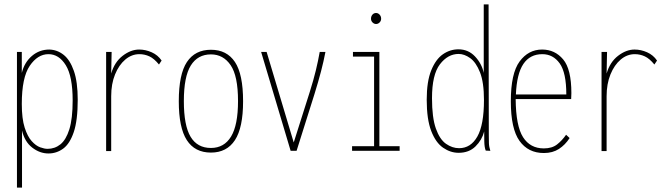

<svg xmlns="http://www.w3.org/2000/svg" viewBox="-20 -685 3040 872"><path d="M57 167V-449H79V-354Q91 -402 125 -431Q159 -460 204 -460Q240 -459 269 -436Q298 -413 315.5 -363Q333 -313 333 -232Q333 -138 315 -85Q297 -32 267 -10Q237 12 200 12Q161 12 126.5 -14.5Q92 -41 80 -92V167ZM196 -9Q229 -9 254.5 -29.5Q280 -50 295 -98Q310 -146 310 -229Q310 -338 279 -388.5Q248 -439 200 -439Q151 -439 115 -386Q79 -333 79 -213Q79 -146 92 -105.5Q105 -65 124 -44Q143 -23 162.5 -16Q182 -9 196 -9Z M462 1V-449H487L485 -351Q500 -403 537 -431.5Q574 -460 612 -460Q641 -460 669 -447.5Q697 -435 714 -410L702 -392Q680 -419 658.5 -429Q637 -439 613 -439Q578 -439 549 -414.5Q520 -390 502.5 -347Q485 -304 485 -248V1Z M938 8Q865 8 828.5 -48.5Q792 -105 792 -225Q792 -348 829 -403.5Q866 -459 938 -459Q1010 -459 1047 -403.5Q1084 -348 1084 -225Q1084 -105 1047 -48.5Q1010 8 938 8ZM938 -13Q998 -13 1029.5 -65Q1061 -117 1061 -226Q1061 -340 1027.5 -389Q994 -438 938 -438Q878 -438 846.5 -387.5Q815 -337 815 -226Q815 -115 845.5 -64Q876 -13 938 -13Z M1300 0 1166 -449H1191L1314 -38L1387 -268Q1404 -322 1414.5 -365.5Q1425 -409 1432 -449H1458Q1450 -407 1438 -361Q1426 -315 1408 -257L1327 0Z M1579 0V-21H1679V-428H1583V-449H1703V-21H1795V0ZM1688 -576Q1679 -576 1672 -583Q1665 -590 1665 -600Q1665 -611 1671.5 -618.5Q1678 -626 1688 -626Q1697 -626 1704 -618.5Q1711 -611 1711 -600Q1711 -590 1704 -583Q1697 -576 1688 -576Z M2063 9Q2026 9 1992.5 -14Q1959 -37 1938.5 -90Q1918 -143 1918 -232Q1918 -315 1938.5 -365.5Q1959 -416 1991.5 -438.5Q2024 -461 2062 -461Q2107 -461 2137.5 -428.5Q2168 -396 2177 -354V-665H2199L2200 -71Q2200 -53 2200.5 -35.5Q2201 -18 2207 0L2186 -1Q2180 -16 2179.5 -43Q2179 -70 2179 -88Q2169 -49 2139.5 -20Q2110 9 2063 9ZM2065 -12Q2118 -12 2148 -65Q2178 -118 2178 -231Q2178 -311 2160 -356.5Q2142 -402 2115.5 -421Q2089 -440 2063 -440Q2014 -440 1978 -393Q1942 -346 1942 -239Q1942 -151 1959.5 -101.5Q1977 -52 2005.5 -32Q2034 -12 2065 -12Z M2450 10Q2379 10 2339.5 -45Q2300 -100 2300 -225Q2300 -352 2340 -406Q2380 -460 2442 -460Q2500 -460 2537.5 -415.5Q2575 -371 2575 -262Q2575 -253 2574.5 -248Q2574 -243 2574 -235H2322Q2323 -113 2355.5 -62Q2388 -11 2450 -11Q2487 -11 2510 -29Q2533 -47 2551 -73L2567 -58Q2547 -27 2518.5 -8.5Q2490 10 2450 10ZM2323 -256H2552Q2552 -355 2522 -397Q2492 -439 2443 -439Q2387 -439 2357 -394.5Q2327 -350 2323 -256Z M2712 1V-449H2737L2735 -351Q2750 -403 2787 -431.5Q2824 -460 2862 -460Q2891 -460 2919 -447.5Q2947 -435 2964 -410L2952 -392Q2930 -419 2908.5 -429Q2887 -439 2863 -439Q2828 -439 2799 -414.5Q2770 -390 2752.5 -347Q2735 -304 2735 -248V1Z"/></svg>

Font: Inconsolata Condensed ExtraLight
Style: Regular
Weight: 200
Width: 3
Monospace: yes
Designer: Raph Levien, Cyreal, Brenton Simpson
Foundry: Raph Levien, Cyreal, Google
Version: Version 3.100; ttfautohint (v1.8.4.7-5d5b)